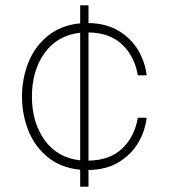

<svg xmlns="http://www.w3.org/2000/svg" viewBox="-20 -628 640 716"><path d="M494 -189H527Q521 -139 495 -95Q469 -51 422.5 -23Q376 5 310 6V68H279V5Q207 -2 158 -42Q109 -82 85.5 -142Q62 -202 62 -268Q62 -334 85.5 -394Q109 -454 158 -494Q207 -534 279 -541V-608H310V-542Q376 -541 422.5 -513Q469 -485 495 -441Q521 -397 527 -347H494Q482 -418 435.5 -462Q389 -506 310 -507V-29Q389 -30 435.5 -74Q482 -118 494 -189ZM279 -30V-506Q193 -496 146 -430Q99 -364 99 -268Q99 -172 146 -106Q193 -40 279 -30Z"/></svg>

Font: Be Vietnam Thin
Style: Regular
Weight: 100
Designer: Gabriel Lam
Foundry: TypeRant
Version: Version 4.000